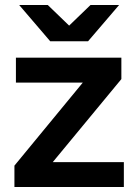

<svg xmlns="http://www.w3.org/2000/svg" viewBox="-20 -752 556 772"><path d="M38 0H478V-100H192L468 -434V-520H44V-420H313L38 -86ZM182 -586H334L459 -732H344L258 -649L172 -732H57Z"/></svg>

Font: Aspekta 600
Style: Regular
Weight: 600
Designer: Ivo Dolenc
Version: Version 2.100